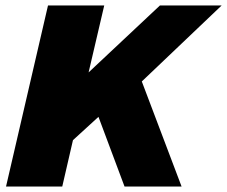

<svg xmlns="http://www.w3.org/2000/svg" viewBox="-20 -680 828 700"><path d="M2 0 155 -660H360L303 -416L563 -660H788L497 -383L642 0H434L339 -254L246 -169L207 0Z"/></svg>

Font: Work Sans ExtraBold
Style: Italic
Weight: 800
Italic angle: -13°
Designer: Wei Huang
Foundry: Wei Huang
Version: Version 2.012; ttfautohint (v1.8.3)